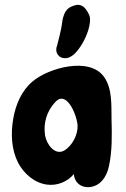

<svg xmlns="http://www.w3.org/2000/svg" viewBox="-20 -776 526 801"><path d="M349.6 -718.8C349.6 -719.7 348.6 -720.7 348.6 -720.7C335.9 -745.1 322.3 -755.9 303.7 -755.9C300.8 -755.9 296.9 -754.9 293 -753.9C270.5 -748 259.8 -738.3 252 -725.6C245.1 -711.9 240.2 -695.3 238.3 -674.8C237.3 -661.1 219.7 -589.8 218.8 -587.9C213.9 -575.2 212.9 -564.5 217.8 -553.7C222.7 -543.9 229.5 -538.1 238.3 -535.2C242.2 -534.2 246.1 -533.2 251 -533.2C255.9 -533.2 260.7 -534.2 265.6 -535.2C288.1 -543.9 303.7 -563.5 316.4 -583C336.9 -614.3 350.6 -649.4 354.5 -678.7C355.5 -682.6 355.5 -686.5 355.5 -690.4C356.4 -700.2 354.5 -710 349.6 -718.8ZM445.3 -278.3C444.3 -335.9 449.2 -406.2 414.1 -455.1C353.5 -541 181.6 -492.2 116.2 -436.5C70.3 -398.4 44.9 -338.9 35.2 -280.3C24.4 -218.8 27.3 -152.3 55.7 -96.7C80.1 -50.8 124 -12.7 175.8 -5.9C217.8 0 261.7 -17.6 288.1 -49.8C289.1 -39.1 292 -28.3 298.8 -18.6C310.5 -2 329.1 4.9 347.7 4.9C397.5 3.9 425.8 -39.1 434.6 -83C448.2 -146.5 447.3 -214.8 445.3 -278.3ZM247.1 -147.5C209 -127 174.8 -172.9 168 -210.9C160.2 -262.7 174.8 -311.5 210 -349.6C255.9 -401.4 298.8 -302.7 303.7 -253.9C305.7 -214.8 282.2 -168 247.1 -147.5Z"/></svg>

Font: Day Care
Style: Regular
Weight: 400
Designer: Noponies
Version: Version 1.000;PS 001.000;hotconv 1.0.88;makeotf.lib2.5.64775